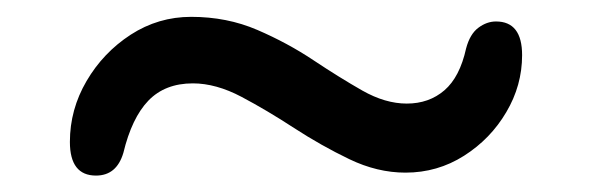

<svg xmlns="http://www.w3.org/2000/svg" viewBox="-20 -461 703 228"><path d="M461.5 -256Q428 -256 394.8 -272Q361.5 -288 329.2 -309Q297 -330 266.8 -346Q236.5 -362 209 -362Q176 -362 156.2 -341.5Q136.5 -321 126.5 -279.5Q118.5 -252.5 94 -252.5Q63 -252.5 63 -292.5Q63 -331 82.8 -364.8Q102.5 -398.5 135.2 -419.8Q168 -441 207 -441Q249.5 -441 285.5 -425.5Q321.5 -410 352.2 -389.5Q383 -369 410.2 -353.5Q437.5 -338 463 -338Q489.5 -338 507.8 -353.8Q526 -369.5 533.5 -403.5Q538 -420.5 548 -428Q558 -435.5 569 -435.5Q600 -435.5 600 -395.5Q600 -359.5 581.2 -327.8Q562.5 -296 531 -276Q499.5 -256 461.5 -256Z"/></svg>

Font: Fraunces 9pt S100
Style: Regular
Weight: 400
Version: Version 1.000; ttfautohint (v1.8.3)